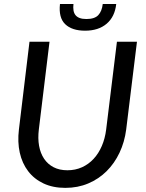

<svg xmlns="http://www.w3.org/2000/svg" viewBox="-20 -925 726 954"><path d="M66.5 0ZM315 -79Q354.5 -79 387.5 -94Q420.5 -109 445.2 -135.8Q470 -162.5 486 -199.8Q502 -237 507.5 -281.5L561 -717.5H660.5L607 -281.5Q599 -219.5 574 -166.5Q549 -113.5 509.8 -74.5Q470.5 -35.5 418.5 -13.5Q366.5 8.5 304.5 8.5Q243 8.5 196.2 -13.5Q149.5 -35.5 119.8 -74.5Q90 -113.5 78.2 -166.5Q66.5 -219.5 74 -281.5L126.5 -717.5H226L173 -282Q167.5 -237.5 174.2 -200.2Q181 -163 199.2 -136Q217.5 -109 246.5 -94Q275.5 -79 315 -79ZM403 -772.5Q337.5 -772.5 304 -804.8Q270.5 -837 278 -905H345Q343 -887.5 345.2 -873.5Q347.5 -859.5 355 -850Q362.5 -840.5 375.8 -835.5Q389 -830.5 409.5 -830.5Q450.5 -830.5 468.5 -850Q486.5 -869.5 490.5 -905H557.5Q550.5 -841.5 509.8 -807Q469 -772.5 403 -772.5Z"/></svg>

Font: Lato Medium
Style: Italic
Weight: 500
Italic angle: -7°
Designer: Lukasz Dziedzic
Foundry: tyPoland Lukasz Dziedzic
Version: Version 2.006; 2014-01-15